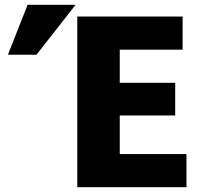

<svg xmlns="http://www.w3.org/2000/svg" viewBox="-20 -770 824 800"><path d="M757 10H302V-701H741V-563H479V-425H710V-289H479V-128H757ZM132 -542H13L95 -750H295Z"/></svg>

Font: Repo ExtraBold
Style: Bold
Weight: 700
Designer: Stefan Peev
Foundry: Context Ltd
Version: Version 1.502